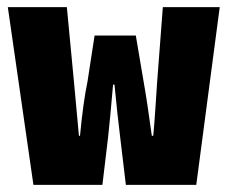

<svg xmlns="http://www.w3.org/2000/svg" viewBox="-20 -520 640 540"><path d="M74 0 2 -500H168L188 -290Q190 -272 194.5 -219.5Q199 -167 202 -138H205Q214 -233 226 -290L246 -420H362L384 -290Q394 -234 407 -138H411Q414 -168 417.5 -222Q421 -276 422 -290L438 -500H598L532 0H334L318 -134Q310 -198 302 -282H298Q289 -178 284 -134L268 0Z"/></svg>

Font: TypoPRO Source Code Pro
Style: Regular
Weight: 900
Monospace: yes
Designer: Paul D. Hunt, Teo Tuominen
Foundry: Adobe Systems Incorporated
Version: Version 2.010;PS 1.0;hotconv 1.0.84;makeotf.lib2.5.63406